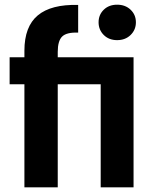

<svg xmlns="http://www.w3.org/2000/svg" viewBox="-20 -798 664 818"><path d="M84 -439H21V-554H84V-582Q84 -685 141 -732.5Q198 -780 313 -777V-659Q264 -661 245 -642.5Q226 -624 226 -577V-554H549V0H409V-439H226V0H84ZM479 -627Q444 -627 422 -649Q400 -671 400 -703Q400 -735 422 -756.5Q444 -778 479 -778Q514 -778 536.5 -756.5Q559 -735 559 -703Q559 -671 536.5 -649Q514 -627 479 -627Z"/></svg>

Font: SVN-Poppins SemiBold
Style: Regular
Weight: 600
Designer: Ninad Kale (Devanagari), Jonny Pinhorn (Latin)
Foundry: Indian Type Foundry
Version: Version 3.002 2017